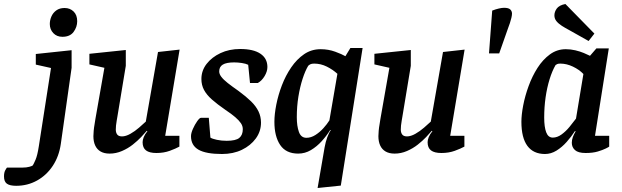

<svg xmlns="http://www.w3.org/2000/svg" viewBox="-129 -759 3109 960"><path d="M-48 170Q-80 170 -94.5 159.5Q-109 149 -109 123Q-109 103 -102 91Q-95 79 -94 79H-18Q3 79 17.5 75Q32 71 35 68Q40 60 49 39Q58 18 65 -27L126 -419L50 -436V-489L229 -508V-420L175 -39Q166 23 135 70Q104 117 56.5 143.5Q9 170 -48 170ZM183 -575Q155 -575 137.5 -593.5Q120 -612 120 -639Q120 -658 128 -676.5Q136 -695 152.5 -707Q169 -719 194 -719Q221 -719 239 -701.5Q257 -684 257 -653Q257 -624 239 -599.5Q221 -575 183 -575Z M419 9Q392 9 374 -1.5Q356 -12 347 -31.5Q338 -51 338 -78Q338 -89 339.5 -105.5Q341 -122 344 -138.5Q347 -155 348 -164L393 -420L318 -437V-490L500 -509V-430L458 -176Q457 -168 454.5 -155.5Q452 -143 451 -131Q450 -119 450 -111Q450 -96 457 -86.5Q464 -77 481 -77Q500 -77 523 -90Q546 -103 566.5 -121Q587 -139 600 -151L661 -499L769 -511L697 -80H768V-26Q750 -16 720 -5Q690 6 653 6Q618 6 601 -7Q584 -20 584 -48Q584 -59 589.5 -73Q595 -87 608 -103L605 -105Q595 -93 577 -74Q559 -55 535 -36Q511 -17 481 -4Q451 9 419 9Z M981 11Q901 11 863.5 -10.5Q826 -32 826 -78Q826 -93 835.5 -114.5Q845 -136 857 -153Q869 -170 876 -170H915L923 -71Q932 -65 955 -60Q978 -55 1004 -55Q1050 -55 1067.5 -69.5Q1085 -84 1085 -113Q1085 -129 1075.5 -143Q1066 -157 1047.5 -173Q1029 -189 999 -209Q957 -238 930.5 -261.5Q904 -285 891 -309.5Q878 -334 878 -364Q878 -406 904 -439.5Q930 -473 973.5 -493.5Q1017 -514 1072 -514Q1138 -514 1173 -490.5Q1208 -467 1208 -424Q1208 -402 1194 -378.5Q1180 -355 1160 -344H1121L1112 -435Q1100 -441 1080 -444Q1060 -447 1042 -447Q1003 -447 985 -436Q967 -425 967 -402Q967 -389 977.5 -375Q988 -361 1009.5 -344Q1031 -327 1064 -304Q1102 -276 1126.5 -252Q1151 -228 1163.5 -202Q1176 -176 1176 -146Q1176 -102 1150 -66.5Q1124 -31 1080.5 -10Q1037 11 981 11Z M1459 181 1494 -22Q1499 -50 1507.5 -73Q1516 -96 1525 -108L1522 -109Q1504 -80 1479.5 -53Q1455 -26 1425.5 -8.5Q1396 9 1362 9Q1301 9 1272 -34Q1243 -77 1243 -150Q1243 -188 1252.5 -236Q1262 -284 1280.5 -332.5Q1299 -381 1327 -422Q1355 -463 1391.5 -488Q1428 -513 1474 -513Q1513 -513 1547 -500.5Q1581 -488 1598 -478L1623 -519H1684L1575 169ZM1403 -70Q1426 -70 1448 -84Q1470 -98 1488 -118Q1506 -138 1518 -157L1558 -390Q1535 -411 1505 -426Q1475 -441 1442 -441Q1429 -441 1422.5 -437.5Q1416 -434 1412 -430Q1397 -405 1384 -365Q1371 -325 1363 -276Q1355 -227 1355 -173Q1355 -129 1365.5 -99.5Q1376 -70 1403 -70Z M1844 9Q1817 9 1799 -1.5Q1781 -12 1772 -31.5Q1763 -51 1763 -78Q1763 -89 1764.5 -105.5Q1766 -122 1769 -138.5Q1772 -155 1773 -164L1818 -420L1743 -437V-490L1925 -509V-430L1883 -176Q1882 -168 1879.5 -155.5Q1877 -143 1876 -131Q1875 -119 1875 -111Q1875 -96 1882 -86.5Q1889 -77 1906 -77Q1925 -77 1948 -90Q1971 -103 1991.5 -121Q2012 -139 2025 -151L2086 -499L2194 -511L2122 -80H2193V-26Q2175 -16 2145 -5Q2115 6 2078 6Q2043 6 2026 -7Q2009 -20 2009 -48Q2009 -59 2014.5 -73Q2020 -87 2033 -103L2030 -105Q2020 -93 2002 -74Q1984 -55 1960 -36Q1936 -17 1906 -4Q1876 9 1844 9Z M2316 -492 2332 -706Q2350 -713 2365.5 -716.5Q2381 -720 2391 -720Q2414 -720 2422.5 -711.5Q2431 -703 2431 -691Q2431 -683 2428 -670Q2425 -657 2420.5 -643.5Q2416 -630 2412 -620L2367 -492Z M2596 11Q2538 11 2508 -29.5Q2478 -70 2478 -150Q2478 -185 2487 -232Q2496 -279 2514 -328.5Q2532 -378 2558.5 -419.5Q2585 -461 2620.5 -487Q2656 -513 2700 -513Q2724 -513 2747.5 -507.5Q2771 -502 2790 -494Q2809 -486 2821 -480L2853 -517H2915L2846 -80H2917V-26Q2915 -24 2900 -16.5Q2885 -9 2860 -1.5Q2835 6 2799 6Q2762 6 2746 -8.5Q2730 -23 2730 -45Q2730 -59 2735 -73Q2740 -87 2749 -102L2746 -104Q2728 -76 2704.5 -49.5Q2681 -23 2653.5 -6Q2626 11 2596 11ZM2635 -71Q2657 -71 2678.5 -86.5Q2700 -102 2718.5 -124.5Q2737 -147 2751 -166L2788 -389Q2767 -411 2735.5 -426Q2704 -441 2673 -441Q2663 -441 2658 -439Q2653 -437 2649 -434Q2632 -405 2619 -363Q2606 -321 2599 -272.5Q2592 -224 2592 -171Q2592 -124 2602 -97.5Q2612 -71 2635 -71ZM2814 -554 2718 -608Q2697 -619 2680 -630Q2663 -641 2653 -653.5Q2643 -666 2643 -682Q2643 -700 2655 -716.5Q2667 -733 2698 -739L2843 -591Z"/></svg>

Font: Faustina SemiBold
Style: Italic
Weight: 600
Italic angle: -8°
Designer: Alfonso Garcia
Foundry: http://www.omnibus-type.com
Version: Version 1.200